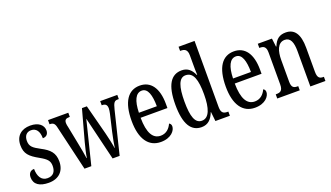

<svg xmlns="http://www.w3.org/2000/svg" viewBox="-70 -1260 3051 1771"><g transform="rotate(-20 1456.0 -375.0)"><path d="M173 10C272 10 330 -49 330 -143C330 -227 290 -268 209 -310C139 -347 113 -368 113 -423C113 -470 137 -502 182 -502C231 -502 260 -465 260 -395C296 -395 316 -417 316 -452C316 -502 274 -545 189 -545C102 -545 43 -495 43 -405C43 -321 80 -285 170 -235C236 -198 258 -174 258 -125C258 -67 231 -34 175 -34C115 -34 87 -86 87 -157C58 -157 30 -140 30 -94C30 -24 84 10 173 10Z M421 -442 525 0H592L698 -427L801 0H870L972 -417C988 -484 1001 -495 1031 -495H1042V-536H874V-495H879C911 -495 926 -480 926 -446C926 -435 923 -413 919 -396L881 -233C867 -171 857 -117 853 -84H851C847 -118 830 -195 819 -237L742 -533H694L611 -230C599 -185 583 -117 579 -85H576C572 -117 559 -190 549 -238L515 -410C511 -425 508 -442 508 -453C508 -486 524 -495 556 -495H561V-536H362V-495H364C395 -495 412 -485 421 -442Z M1273 10C1375 10 1420 -50 1420 -91C1420 -109 1411 -119 1400 -124C1381 -81 1346 -45 1291 -45C1215 -45 1173 -114 1172 -264H1435V-304C1435 -462 1371 -546 1265 -546C1150 -546 1084 -452 1084 -264C1084 -90 1151 10 1273 10ZM1349 -313H1173C1176 -430 1207 -496 1267 -496C1326 -496 1348 -422 1349 -313Z M1673 10C1737 10 1773 -29 1798 -92H1800L1810 0H1952V-41H1944C1907 -41 1882 -52 1882 -111V-760H1725V-719H1731C1766 -719 1796 -710 1796 -650V-563C1796 -526 1796 -489 1798 -458H1794C1771 -510 1737 -546 1676 -546C1571 -546 1514 -460 1514 -267C1514 -75 1571 10 1673 10ZM1695 -45C1629 -45 1603 -118 1603 -266C1603 -411 1629 -491 1694 -491C1771 -491 1796 -411 1796 -267C1796 -132 1767 -45 1695 -45Z M2197 10C2299 10 2344 -50 2344 -91C2344 -109 2335 -119 2324 -124C2305 -81 2270 -45 2215 -45C2139 -45 2097 -114 2096 -264H2359V-304C2359 -462 2295 -546 2189 -546C2074 -546 2008 -452 2008 -264C2008 -90 2075 10 2197 10ZM2273 -313H2097C2100 -430 2131 -496 2191 -496C2250 -496 2272 -422 2273 -313Z M2417 0H2638V-41H2633C2598 -41 2573 -48 2573 -108V-321C2573 -405 2595 -485 2666 -485C2722 -485 2742 -432 2742 -347V0H2890V-41H2886C2851 -41 2828 -50 2828 -113V-349C2828 -486 2781 -546 2697 -546C2639 -546 2601 -522 2574 -454H2570L2560 -536H2421V-495H2426C2460 -495 2487 -486 2487 -427V-113C2487 -50 2460 -41 2424 -41H2417Z"/></g></svg>

Font: Noto Serif Sinhala ExtraCondensed
Style: Regular
Weight: 400
Width: 2
Designer: Jelle Bosma - Monotype Design Team
Foundry: Monotype Imaging Inc.
Version: Version 2.007